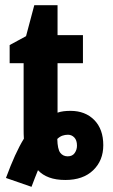

<svg xmlns="http://www.w3.org/2000/svg" viewBox="-20 -682 434 738"><path d="M101.1 36.1 2.9 2Q21 -46.9 37.8 -84Q54.7 -121.1 71.8 -148.9Q71.3 -157.2 71 -166.5Q70.8 -175.8 70.8 -185.1V-439H17.1V-508.8L80.1 -543L111.8 -662.1H201.2V-546.9H298.8V-439H201.2V-249Q212.4 -252.9 224.6 -254.4Q236.8 -255.9 251 -255.9Q307.6 -255.9 342.3 -220.7Q377 -185.5 377 -124Q377 -64.9 338.1 -27.6Q299.3 9.8 231 9.8Q195.3 9.8 169.2 0.2Q143.1 -9.3 126 -27.8Q120.1 -13.7 114 2.2Q107.9 18.1 101.1 36.1ZM240.2 -81.1Q258.3 -81.1 267.1 -93.8Q275.9 -106.4 275.9 -122.1Q275.9 -143.1 265.6 -153.6Q255.4 -164.1 241.2 -164.1Q230 -164.1 220 -160.6Q210 -157.2 200.2 -147.9Q201.2 -108.4 211.7 -94.7Q222.2 -81.1 240.2 -81.1Z"/></svg>

Font: Open Sans Condensed
Style: Regular
Weight: 400
Width: 3
Designer: Monotype Design Team
Foundry: Monotype Imaging Inc.
Version: Version 3.000